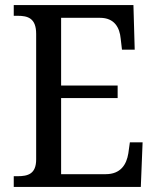

<svg xmlns="http://www.w3.org/2000/svg" viewBox="-20 -734 618 754"><path d="M34 0H533L540 -175H490L484 -132C477 -88 454 -50 395 -50H220V-349H442V-398H220V-664H373C429 -664 450 -626 454 -582L459 -539H509L504 -714H34V-672H49C89 -672 122 -663 122 -601V-108C122 -51 90 -42 49 -42H34Z"/></svg>

Font: Noto Serif Lao SemiCondensed
Style: Regular
Weight: 400
Width: 4
Designer: Monotype Design Team
Foundry: Monotype Imaging Inc.
Version: Version 2.003